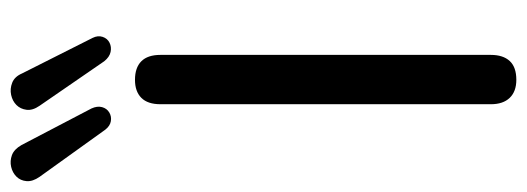

<svg xmlns="http://www.w3.org/2000/svg" viewBox="-396 -650 993 362"><g transform="rotate(-90 101.0 -469.5)"><path d="M131 7Q109 7 97 -5.5Q85 -18 85 -41V-664Q85 -688 97 -700Q109 -712 131 -712Q154 -712 166 -700Q178 -688 178 -664V-41Q178 -18 166.5 -5.5Q155 7 131 7ZM166 -770 82 -892Q73 -905 74.5 -916.5Q76 -928 83.5 -935.5Q91 -943 102.5 -945.5Q114 -948 125.5 -943.5Q137 -939 143 -925L210 -792Q215 -782 212 -773Q209 -764 201 -760Q193 -756 183.5 -758Q174 -760 166 -770ZM37 -768 -52 -892Q-61 -905 -60 -916.5Q-59 -928 -51.5 -935.5Q-44 -943 -33 -945.5Q-22 -948 -11 -944Q0 -940 8 -926L77 -794Q82 -783 79.5 -774Q77 -765 69.5 -760.5Q62 -756 53 -757.5Q44 -759 37 -768Z"/></g></svg>

Font: Nunito ExtraLight Medium
Style: Regular
Weight: 500
Version: Version 3.602